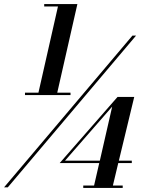

<svg xmlns="http://www.w3.org/2000/svg" viewBox="-37 -826 698 949"><path d="M-17 100 617.5 -650H635.5L1.5 100ZM181.5 -806H345.5L246 -368H311.5V-356H86.5V-368H153L249.5 -794H181.5ZM544 -347H626.5L550.5 -32H614.5V-20H547.5L521 91H569.5V103H374.5V91H428L453.5 -20H258ZM517.5 -299 284.5 -32H456.5Z"/></svg>

Font: Bodoni Moda 11pt
Style: Bold Italic
Weight: 700
Italic angle: -13°
Designer: Owen Earl
Foundry: indestructible type
Version: Version 2.004